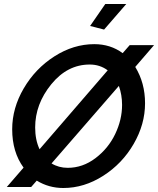

<svg xmlns="http://www.w3.org/2000/svg" viewBox="-20 -936 791 961"><path d="M612 -916 501 -788 431 -806 507 -916ZM751 -710 657 -601Q706 -521 706 -419Q706 -314 649 -215.5Q592 -117 496.5 -56Q401 5 297 5Q224 5 164 -32L136 0H14L98 -97Q41 -175 41 -289Q41 -395 99 -494Q157 -593 252.5 -654Q348 -715 452 -715Q533 -715 594 -670L629 -710ZM156 -298Q156 -236 178 -189L519 -584Q480 -613 429 -613Q317 -613 236.5 -514Q156 -415 156 -298ZM591 -411Q591 -461 575 -506L238 -118Q274 -96 319 -96Q394 -96 458 -144.5Q522 -193 556.5 -265Q591 -337 591 -411Z"/></svg>

Font: Raleway-v4020 SemiBold
Style: Italic
Weight: 600
Italic angle: -12°
Designer: Matt McInerney, Pablo Impallari, Rodrigo Fuenzalida
Foundry: Matt McInerney, Pablo Impallari, Rodrigo Fuenzalida
Version: Version 4.020;PS 004.020;hotconv 1.0.88;makeotf.lib2.5.64775